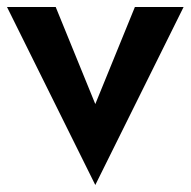

<svg xmlns="http://www.w3.org/2000/svg" viewBox="-22 -480 544 548"><path d="M-2 -460H137L250 -183L363 -460H502L250 48Z"/></svg>

Font: Jost* Semi
Style: Regular
Weight: 600
Version: Version 3.7